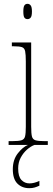

<svg xmlns="http://www.w3.org/2000/svg" viewBox="-20 -758 277 1004"><path d="M124 -658Q113 -658 107.5 -666Q102 -674 102 -698Q102 -721 107.5 -729.5Q113 -738 124 -738Q134 -738 140.5 -729.5Q147 -721 147 -698Q147 -674 140.5 -666Q134 -658 124 -658ZM25 0V-20H45Q77 -20 92 -24.5Q107 -29 111 -44.5Q115 -60 115 -95V-437Q115 -473 111.5 -490Q108 -507 94.5 -511.5Q81 -516 51 -516H42V-536H143V-95Q143 -60 147 -44.5Q151 -29 165.5 -24.5Q180 -20 212 -20H230V0ZM133 226Q95 226 71 202Q47 178 47 127Q47 77 73.5 43.5Q100 10 126 0H160Q141 7 121.5 24Q102 41 88.5 66Q75 91 75 123Q75 165 92 183Q109 201 134 201Q158 201 186 188V213Q173 219 161 222.5Q149 226 133 226Z"/></svg>

Font: Noto Serif Sinhala Condensed Thin
Style: Regular
Weight: 100
Width: 3
Designer: Jelle Bosma - Monotype Design Team
Foundry: Monotype Imaging Inc.
Version: Version 2.007; ttfautohint (v1.8.4.7-5d5b)